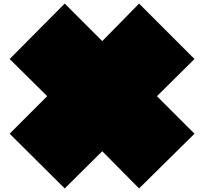

<svg xmlns="http://www.w3.org/2000/svg" viewBox="-20 -842 1142 1074"><path d="M552 -612 758 -822 1068 -512 858 -304 1068 -94 758 212 552 4 342 212 34 -94 244 -304 34 -512 342 -822 552 -612Z"/></svg>

Font: El Pececito
Style: Regular
Weight: 400
Designer: deFharo
Foundry: deFharo
Version: El Pececito Version 1.000